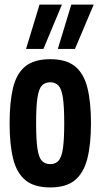

<svg xmlns="http://www.w3.org/2000/svg" viewBox="-20 -810 439 840"><path d="M22 -271Q22 -363 37 -425.5Q52 -488 90.5 -519.5Q129 -551 200 -551Q270 -551 308.5 -519.5Q347 -488 362.5 -425.5Q378 -363 378 -271Q378 -178 362 -115.5Q346 -53 307.5 -21.5Q269 10 200 10Q130 10 91.5 -21.5Q53 -53 37.5 -115.5Q22 -178 22 -271ZM138 -271Q138 -197 144 -158.5Q150 -120 163.5 -106Q177 -92 200 -92Q222 -92 235.5 -106Q249 -120 255 -158.5Q261 -197 261 -271Q261 -345 255 -383.5Q249 -422 235.5 -436Q222 -450 200 -450Q177 -450 163.5 -436Q150 -422 144 -383.5Q138 -345 138 -271ZM233 -596 292 -790H390L308 -596ZM94 -596 153 -790H251L170 -596Z"/></svg>

Font: Georama Condensed SemiBold
Style: Regular
Weight: 600
Width: 3
Designer: Jean-Baptiste Levee
Foundry: Production Type
Version: Version 1.000